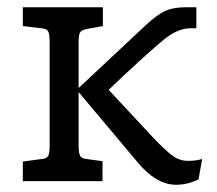

<svg xmlns="http://www.w3.org/2000/svg" viewBox="-20 -500 598 530"><path d="M538 -61 528 -5Q498 10 466 10Q411 10 359 -53L197 -246V-98Q197 -77 201.5 -69.5Q206 -62 220 -61L263 -55V0H43V-54L94 -61Q109 -62 113 -69.5Q117 -77 117 -98V-384Q117 -406 113 -413.5Q109 -421 94 -422L43 -428V-480H264V-428L220 -420Q205 -417 201 -410.5Q197 -404 197 -382V-257L384 -432Q413 -459 435.5 -469.5Q458 -480 494 -480H522V-422H506Q472 -422 435 -393Q416 -378 366 -332.5Q316 -287 280 -252L401 -122Q437 -84 456.5 -70Q476 -56 499 -56Q521 -56 538 -61Z"/></svg>

Font: Enriqueta
Style: Regular
Weight: 400
Designer: Viviana Monsalve, Gustavo Ibarra
Foundry: 72Puntos
Version: Version 2.000